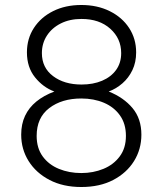

<svg xmlns="http://www.w3.org/2000/svg" viewBox="-20 -735 652 770"><path d="M306 15Q233 15 178.8 -13.2Q124.5 -41.5 94.8 -89Q65 -136.5 65 -195Q65 -237.5 80.5 -270.5Q96 -303.5 125.8 -327.8Q155.5 -352 198 -368Q153 -384.5 120.5 -424.8Q88 -465 88 -525Q88 -580 116 -623Q144 -666 193.2 -690.5Q242.5 -715 306 -715Q370.5 -715 420.2 -690.2Q470 -665.5 498 -622.5Q526 -579.5 526 -525Q526 -485 511 -453.8Q496 -422.5 471 -400.8Q446 -379 416 -368Q476 -344 511.5 -301.5Q547 -259 547 -195Q547 -136.5 517.5 -89Q488 -41.5 434 -13.2Q380 15 306 15ZM306 -41Q354 -41 394.8 -57.8Q435.5 -74.5 460.2 -107.8Q485 -141 485 -190Q485 -238.5 461.2 -272Q437.5 -305.5 397 -322.8Q356.5 -340 306 -340Q228 -340 177.5 -301.5Q127 -263 127 -190Q127 -141 151.2 -107.8Q175.5 -74.5 216.2 -57.8Q257 -41 306 -41ZM307 -396Q353.5 -396 389.5 -411.2Q425.5 -426.5 445.8 -454.8Q466 -483 466 -522Q466 -580.5 422.2 -619.8Q378.5 -659 307 -659Q259.5 -659 223.8 -641Q188 -623 168 -592Q148 -561 148 -522Q148 -463.5 192.8 -429.8Q237.5 -396 307 -396Z"/></svg>

Font: Geologica Cursive Thin
Style: Regular
Weight: 250
Designer: Sindre Bremnes, Frode Helland
Foundry: Monokrom Skriftforlag AS
Version: Version 1.010;gftools[0.9.28]